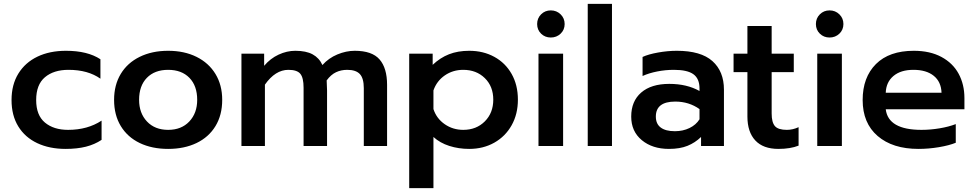

<svg xmlns="http://www.w3.org/2000/svg" viewBox="-20 -759 5073 998"><path d="M40 -239Q40 -319 75.5 -376.5Q111 -434 174.5 -464.5Q238 -495 323 -495Q435 -495 502 -451V-350Q437 -396 336 -396Q259 -396 213.5 -357.5Q168 -319 168 -239Q168 -160 213.5 -122Q259 -84 334 -84Q435 -84 508 -132V-32Q472 -8 426.5 3.5Q381 15 321 15Q237 15 173.5 -15Q110 -45 75 -102Q40 -159 40 -239Z M573 -240Q573 -317 607.5 -374.5Q642 -432 706 -463.5Q770 -495 854 -495Q938 -495 1001.5 -463.5Q1065 -432 1100 -374.5Q1135 -317 1135 -240Q1135 -161 1100 -103.5Q1065 -46 1001.5 -15.5Q938 15 854 15Q770 15 706.5 -15.5Q643 -46 608 -103.5Q573 -161 573 -240ZM1005 -240Q1005 -313 964.5 -354.5Q924 -396 854 -396Q784 -396 743.5 -354.5Q703 -313 703 -240Q703 -171 744 -127.5Q785 -84 854 -84Q923 -84 964 -127.5Q1005 -171 1005 -240Z M1235 -480H1353V-417Q1385 -455 1428 -475Q1471 -495 1515 -495Q1571 -495 1605 -476.5Q1639 -458 1656 -421Q1688 -457 1733.5 -476Q1779 -495 1824 -495Q1914 -495 1953 -450Q1992 -405 1992 -318V0H1871V-301Q1871 -352 1850.5 -374Q1830 -396 1785 -396Q1753 -396 1726.5 -383.5Q1700 -371 1678 -341Q1680 -309 1680 -289V0H1558V-303Q1558 -355 1541 -375.5Q1524 -396 1479 -396Q1411 -396 1357 -319V0H1235Z M2107 -480H2229V-422Q2268 -459 2314 -477Q2360 -495 2419 -495Q2492 -495 2549.5 -463.5Q2607 -432 2639.5 -374.5Q2672 -317 2672 -241Q2672 -166 2639.5 -108Q2607 -50 2549.5 -17.5Q2492 15 2419 15Q2364 15 2315.5 -0.5Q2267 -16 2233 -47V219H2107ZM2544 -241Q2544 -310 2500 -353Q2456 -396 2388 -396Q2334 -396 2292 -367Q2250 -338 2233 -289V-192Q2249 -143 2291.5 -113.5Q2334 -84 2388 -84Q2456 -84 2500 -128Q2544 -172 2544 -241Z M2772 -634Q2772 -664 2792.5 -684.5Q2813 -705 2843 -705Q2873 -705 2894 -684.5Q2915 -664 2915 -634Q2915 -604 2894 -584Q2873 -564 2843 -564Q2813 -564 2792.5 -584Q2772 -604 2772 -634ZM2779 -480H2907V0H2779Z M3035 -739H3161V0H3035Z M3261 -153Q3261 -233 3313 -278Q3365 -323 3459 -323Q3550 -323 3616 -286V-299Q3616 -350 3584.5 -373Q3553 -396 3483 -396Q3439 -396 3396 -387.5Q3353 -379 3320 -364V-463Q3350 -477 3400.5 -486Q3451 -495 3498 -495Q3623 -495 3683 -441.5Q3743 -388 3743 -293V0H3624V-47Q3593 -17 3553.5 -1Q3514 15 3457 15Q3371 15 3316 -30.5Q3261 -76 3261 -153ZM3616 -139V-192Q3561 -231 3490 -231Q3389 -231 3389 -153Q3389 -115 3414.5 -96Q3440 -77 3488 -77Q3530 -77 3564 -93.5Q3598 -110 3616 -139Z M3865 -153V-384H3793V-480H3865V-624H3991V-480H4106V-384H3991V-169Q3991 -123 4008 -103.5Q4025 -84 4070 -84Q4101 -84 4131 -98V-2Q4088 15 4026 15Q3947 15 3906 -29Q3865 -73 3865 -153Z M4221 -634Q4221 -664 4241.5 -684.5Q4262 -705 4292 -705Q4322 -705 4343 -684.5Q4364 -664 4364 -634Q4364 -604 4343 -584Q4322 -564 4292 -564Q4262 -564 4241.5 -584Q4221 -604 4221 -634ZM4228 -480H4356V0H4228Z M4464 -239Q4464 -357 4533 -426Q4602 -495 4730 -495Q4814 -495 4873.5 -463Q4933 -431 4963 -375.5Q4993 -320 4993 -249V-191H4584Q4597 -84 4770 -84Q4816 -84 4864 -92Q4912 -100 4948 -114V-17Q4914 -3 4860.5 6Q4807 15 4754 15Q4620 15 4542 -52Q4464 -119 4464 -239ZM4874 -277Q4872 -334 4833.5 -365Q4795 -396 4728 -396Q4662 -396 4624 -364Q4586 -332 4584 -277Z"/></svg>

Font: Prompt Medium
Style: Regular
Weight: 500
Designer: Katatrad Team
Foundry: CadsonDemak
Version: Version 1.001